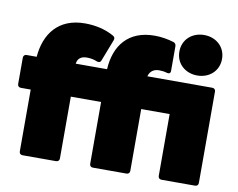

<svg xmlns="http://www.w3.org/2000/svg" viewBox="-85 -924 1284 1037"><g transform="rotate(10 557.0 -405.0)"><path d="M954 -588C1020 -588 1071 -633 1071 -699C1071 -765 1020 -810 954 -810C888 -810 837 -765 837 -699C837 -633 888 -588 954 -588ZM284 0C295 0 302 -7 302 -18V-357H468V-18C468 -7 475 0 486 0H670C681 0 688 -7 688 -18V-357H844V-18C844 -7 851 0 862 0H1046C1057 0 1064 -7 1064 -18V-519C1064 -530 1057 -537 1046 -537H690C697 -565 718 -580 747 -580C763 -580 777 -578 790 -574C803 -570 811 -575 811 -588V-723C811 -733 806 -741 796 -744C763 -754 728 -760 691 -760C547 -760 476 -667 469 -537H297C301 -565 318 -580 352 -580C373 -580 391 -576 407 -569C418 -565 427 -567 431 -578L477 -697C481 -708 479 -715 469 -721C420 -749 363 -760 309 -760C163 -760 93 -663 83 -537H28C17 -537 10 -530 10 -519V-375C10 -364 17 -357 28 -357H82V-18C82 -7 89 0 100 0Z"/></g></svg>

Font: LINE Seed Sans TH Heavy
Style: Regular
Weight: 900
Designer: Dalton Maag Ltd | Thai characters by Cadson Demak Co.,Ltd.
Foundry: Dalton Maag Ltd
Version: Version 1.003